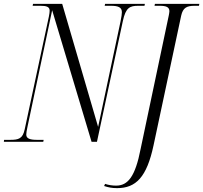

<svg xmlns="http://www.w3.org/2000/svg" viewBox="-40 -734 1052 994"><path d="M-20 0H184L186 -10H151C115 -10 96 -17 96 -37C96 -45 98 -58 102 -76L230 -681L434 0H462L596 -625C611 -695 632 -704 676 -704H708L710 -714H504L502 -704H535C572 -704 591 -696 591 -671C591 -661 589 -648 584 -623L468 -77L282 -714H131L129 -704H170C200 -704 217 -699 217 -679C217 -672 216 -662 213 -648L88 -65C78 -16 56 -10 13 -10H-19ZM566 240C664 240 720 183 755 18L898 -653C907 -694 927 -704 967 -704H990L992 -714H762L760 -704H787C819 -704 837 -698 837 -676C837 -670 835 -662 834 -655L688 37C660 181 622 227 561 227C542 227 522 224 504 218L499 229C520 236 539 240 566 240Z"/></svg>

Font: Noto Serif Display Condensed Light
Style: Italic
Weight: 300
Width: 3
Italic angle: -12°
Designer: Monotype Design Team
Foundry: Monotype Imaging Inc.
Version: Version 2.009